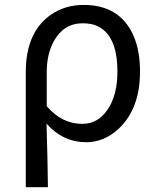

<svg xmlns="http://www.w3.org/2000/svg" viewBox="-20 -577 652 796"><path d="M86.9 199.2V-278.3Q86.9 -445.3 193.4 -517.6Q251 -556.6 327.1 -556.6Q476.6 -556.6 533.2 -429.7Q560.5 -367.2 560.5 -280.3Q560.5 -127 472.7 -43.9Q412.1 12.7 336.9 12.7Q239.3 11.7 172.9 -64.5Q177.7 95.7 178.7 199.2ZM321.3 -63.5Q394.5 -63.5 436.5 -139.6Q466.8 -197.3 466.8 -279.3Q466.8 -450.2 361.3 -476.6Q342.8 -480.5 323.2 -480.5Q244.1 -480.5 203.1 -406.2Q173.8 -353.5 173.8 -276.4V-136.7Q236.3 -63.5 321.3 -63.5Z"/></svg>

Font: Taipei Sans TC Beta
Style: Regular
Weight: 400
Designer: JT Foundry
Foundry: JT Foundry
Version: Version 1.000